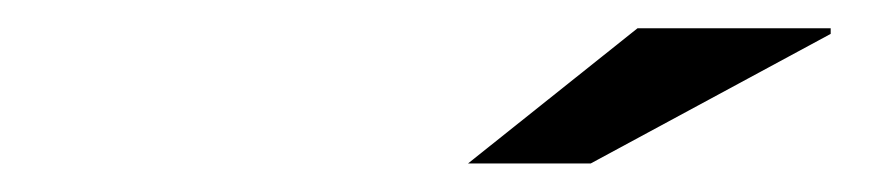

<svg xmlns="http://www.w3.org/2000/svg" viewBox="-20 -647 626 136"><path d="M568.4 -623 398.4 -531.2H311.5L431.6 -627H568.4Z"/></svg>

Font: Thabit-Bold-Oblique
Style: Bold Oblique
Weight: 700
Designer: Regenerated by Nadim Shaikli
Foundry: MAK Alagha
Version: 0.01